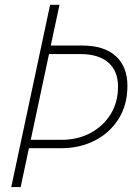

<svg xmlns="http://www.w3.org/2000/svg" viewBox="-20 -756 564 776"><path d="M25.5 0 182.5 -736.5H220.5L182.5 -559.5L174 -572H311.5Q401 -572 448 -529.2Q495 -486.5 495 -409Q495 -332.5 459.5 -275.8Q424 -219 363.2 -188Q302.5 -157 227.5 -157H85L99.5 -169L63.5 0ZM101 -175.5 92 -191H230Q294 -191 345.2 -218.2Q396.5 -245.5 426.8 -293.8Q457 -342 457 -406Q457 -469.5 417.5 -503.5Q378 -537.5 305 -537.5H167L181.5 -553.5Z"/></svg>

Font: Epilogue ExtraLight
Style: Italic
Weight: 250
Italic angle: -12°
Designer: Tyler Finck
Foundry: Etcetera Type Co
Version: Version 2.112